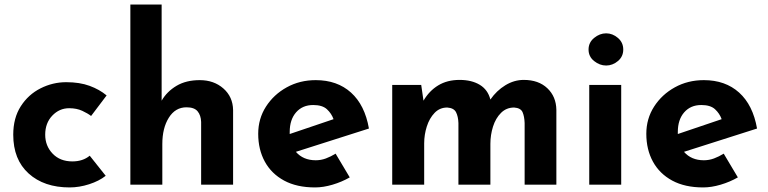

<svg xmlns="http://www.w3.org/2000/svg" viewBox="-20 -809 3366 841"><path d="M443 -39Q414 -16 370.5 -2Q327 12 285 12Q173 12 105.5 -49Q38 -110 38 -219Q38 -292 71 -343.5Q104 -395 157.5 -422Q211 -449 270 -449Q329 -449 372.5 -433Q416 -417 447 -391L379 -301Q365 -312 340.5 -323.5Q316 -335 283 -335Q240 -335 209 -302.5Q178 -270 178 -219Q178 -170 210.5 -136Q243 -102 297 -102Q343 -102 373 -127Z M551 0V-789H688V-368Q711 -408 753 -433Q795 -458 855 -458Q917 -458 958.5 -421.5Q1000 -385 1001 -327V0H861V-275Q860 -304 845.5 -321.5Q831 -339 797 -339Q748 -339 719.5 -293.5Q691 -248 691 -178V0Z M1360 12Q1280 12 1224.5 -18Q1169 -48 1140 -101Q1111 -154 1111 -223Q1111 -289 1145 -342Q1179 -395 1236 -426.5Q1293 -458 1363 -458Q1457 -458 1517.5 -403.5Q1578 -349 1596 -246L1276 -144Q1308 -107 1363 -107Q1386 -107 1407.5 -115Q1429 -123 1450 -136L1512 -32Q1477 -12 1436.5 0Q1396 12 1360 12ZM1249 -231Q1249 -226 1249 -222L1441 -287Q1432 -312 1412 -330.5Q1392 -349 1352 -349Q1305 -349 1277 -317Q1249 -285 1249 -231Z M1825 -437 1835 -368Q1860 -411 1899.5 -435Q1939 -459 1993 -459Q2046 -459 2081.5 -437.5Q2117 -416 2128 -373Q2155 -412 2193.5 -435.5Q2232 -459 2274 -459Q2339 -459 2377.5 -422.5Q2416 -386 2417 -328V0H2278V-270Q2277 -299 2269 -317.5Q2261 -336 2232 -338Q2198 -338 2174.5 -314.5Q2151 -291 2139.5 -254.5Q2128 -218 2128 -179V0H1988V-270Q1987 -299 1977.5 -317.5Q1968 -336 1939 -338Q1906 -338 1883.5 -314.5Q1861 -291 1849.5 -255Q1838 -219 1838 -181V0H1698V-437Z M2561 -437H2701V0H2561ZM2558 -592Q2558 -623 2582.5 -643Q2607 -663 2635 -663Q2663 -663 2686.5 -643Q2710 -623 2710 -592Q2710 -561 2686.5 -541.5Q2663 -522 2635 -522Q2607 -522 2582.5 -541.5Q2558 -561 2558 -592Z M3060 12Q2980 12 2924.5 -18Q2869 -48 2840 -101Q2811 -154 2811 -223Q2811 -289 2845 -342Q2879 -395 2936 -426.5Q2993 -458 3063 -458Q3157 -458 3217.5 -403.5Q3278 -349 3296 -246L2976 -144Q3008 -107 3063 -107Q3086 -107 3107.5 -115Q3129 -123 3150 -136L3212 -32Q3177 -12 3136.5 0Q3096 12 3060 12ZM2949 -231Q2949 -226 2949 -222L3141 -287Q3132 -312 3112 -330.5Q3092 -349 3052 -349Q3005 -349 2977 -317Q2949 -285 2949 -231Z"/></svg>

Font: Synthetic
Style: Bold
Weight: 700
Designer: Santiago Orozco
Foundry: Typemade
Version: Version 2.000; ttfautohint (v1.8.4.7-5d5b)